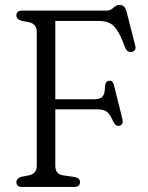

<svg xmlns="http://www.w3.org/2000/svg" viewBox="-20 -742 586 762"><path d="M403.5 -700Q418.5 -700 430 -711.2Q441.5 -722.5 455 -722.5Q475 -722.5 482 -697L516.5 -562Q522.5 -539.5 502 -536Q484.5 -532.5 476 -555Q459 -600.5 444.2 -622.8Q429.5 -645 412 -652Q394.5 -659 370.5 -659H199.5V-348H351Q378 -348 387.2 -359Q396.5 -370 396.5 -397.5Q398 -420 412 -421.5Q428 -423.5 432.5 -403.5L465.5 -270.5Q471 -248 454.5 -243Q440 -239 430 -258.5Q418.5 -285.5 406 -296.8Q393.5 -308 367.5 -308H199.5V-84Q199.5 -50.5 231 -46L276.5 -39.5Q297.5 -35.5 297.5 -19Q297.5 0 273.5 0H68.5Q45 0 45 -19Q45 -34.5 65.5 -40.5L94.5 -46Q126 -53 126 -84V-616Q126 -647 94.5 -654L65.5 -659.5Q45 -665.5 45 -681Q45 -700 68.5 -700Z"/></svg>

Font: Fraunces 72pt SuperSoft Light
Style: Regular
Weight: 300
Version: Version 1.000;[0bf87f6ff]